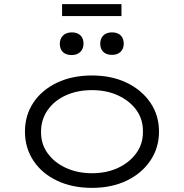

<svg xmlns="http://www.w3.org/2000/svg" viewBox="-20 -901 892 931"><path d="M426 10Q330 10 256.5 -25Q183 -60 142 -122Q101 -184 101 -263Q101 -342 142 -403.5Q183 -465 256.5 -500Q330 -535 426 -535Q521 -535 594 -500Q667 -465 709 -403.5Q751 -342 751 -263Q751 -184 709 -122Q667 -60 594 -25Q521 10 426 10ZM426 -61Q497 -61 552.5 -87Q608 -113 641 -158.5Q674 -204 673 -263Q674 -322 641.5 -367Q609 -412 553 -438Q497 -464 426 -464Q355 -464 299 -438.5Q243 -413 211 -367Q179 -321 179 -263Q178 -204 210.5 -158.5Q243 -113 299.5 -87Q356 -61 426 -61ZM523 -635Q496 -635 481 -649.5Q466 -664 466 -689Q466 -714 481 -729Q496 -744 523 -744Q550 -744 565 -729.5Q580 -715 580 -689Q580 -665 565 -650Q550 -635 523 -635ZM328 -634Q300 -634 285 -648.5Q270 -663 270 -689Q270 -713 285.5 -728.5Q301 -744 328 -744Q355 -744 370 -729.5Q385 -715 385 -689Q385 -665 369.5 -649.5Q354 -634 328 -634ZM281 -823V-881H569V-823Z"/></svg>

Font: Lexend Peta Light
Style: Regular
Weight: 300
Version: Version 1.007